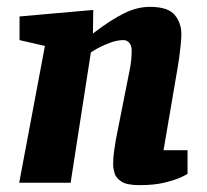

<svg xmlns="http://www.w3.org/2000/svg" viewBox="-20 -533 605 560"><path d="M387 7Q350 7 334 -3.5Q318 -14 314 -28Q310 -42 310 -54Q310 -74 313 -94Q316 -114 318 -126L358 -328Q361 -342 362.5 -356Q364 -370 364 -387Q364 -399 357.5 -407.5Q351 -416 340 -416Q322 -416 301.5 -408.5Q281 -401 265.5 -392.5Q250 -384 245 -380L186 0H36L111 -399L37 -416V-485L252 -504L251 -436H252Q278 -456 300.5 -470.5Q323 -485 342.5 -494.5Q362 -504 380.5 -508.5Q399 -513 417 -513Q470 -513 489.5 -489.5Q509 -466 509 -433Q509 -422 507 -402Q505 -382 502.5 -363.5Q500 -345 498 -335L457 -95H527V-26Q525 -24 508 -16Q491 -8 460.5 -0.5Q430 7 387 7Z"/></svg>

Font: Faustina Light ExtraBold
Style: Italic
Weight: 800
Italic angle: -8°
Version: Version 1.200